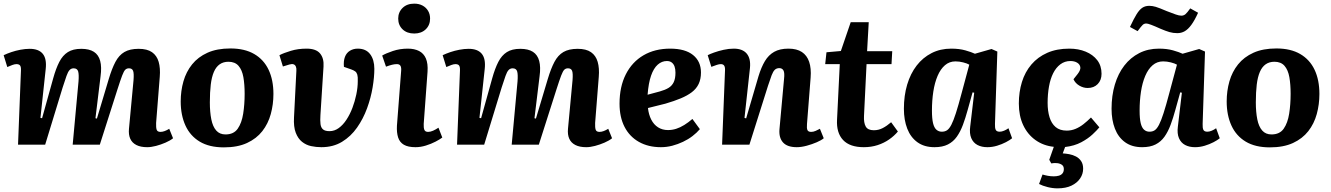

<svg xmlns="http://www.w3.org/2000/svg" viewBox="-20 -794 7304 1054"><path d="M411 -347Q414 -385 409 -402Q404 -419 384 -419Q371 -419 362 -409.5Q353 -400 345 -377Q337 -354 324 -314L228 0H79L95 -406Q96 -426 90.5 -434Q85 -442 70 -442Q61 -442 48.5 -437.5Q36 -433 20 -426L0 -491Q19 -500 42.5 -508Q66 -516 92.5 -521Q119 -526 143 -526Q192 -526 214.5 -499Q237 -472 231 -416L202 -147L211 -145L272 -364Q287 -418 305.5 -454Q324 -490 352.5 -508Q381 -526 426 -526Q470 -526 495.5 -509.5Q521 -493 530 -459.5Q539 -426 532 -375L504 -145L512 -143L577 -360Q594 -417 613.5 -454Q633 -491 663 -508.5Q693 -526 741 -526Q788 -526 814.5 -507.5Q841 -489 851 -454.5Q861 -420 857 -372L837 -119Q836 -94 840 -82Q844 -70 861 -70Q872 -70 884 -74.5Q896 -79 909 -87L930 -35Q914 -22 888.5 -11Q863 0 836.5 7Q810 14 788 14Q752 14 728.5 2Q705 -10 695 -32.5Q685 -55 688 -87L713 -354Q716 -392 710.5 -405.5Q705 -419 688 -419Q676 -419 668 -411.5Q660 -404 650.5 -379Q641 -354 625 -304L528 0H379Z M1209 15Q1129 15 1076.5 -16.5Q1024 -48 998 -105Q972 -162 972 -237Q972 -295 987 -347.5Q1002 -400 1034.5 -440.5Q1067 -481 1119 -504.5Q1171 -528 1245 -528Q1323 -528 1375.5 -497.5Q1428 -467 1454.5 -411Q1481 -355 1481 -278Q1481 -221 1466.5 -168Q1452 -115 1420 -74Q1388 -33 1336 -9Q1284 15 1209 15ZM1218 -56Q1263 -56 1285 -87.5Q1307 -119 1315 -170Q1323 -221 1323 -279Q1323 -331 1316 -370.5Q1309 -410 1289.5 -432.5Q1270 -455 1234 -455Q1206 -455 1186 -441Q1166 -427 1154 -399Q1142 -371 1137 -329.5Q1132 -288 1132 -232Q1132 -179 1140 -139Q1148 -99 1167 -77.5Q1186 -56 1218 -56Z M1944 -527Q1989 -527 2012 -496.5Q2035 -466 2035 -416Q2035 -371 2025.5 -314Q2016 -257 1995 -199.5Q1974 -142 1940 -93.5Q1906 -45 1857.5 -15.5Q1809 14 1744 14Q1715 14 1687.5 8Q1660 2 1638 -15.5Q1616 -33 1603.5 -65.5Q1591 -98 1594 -150L1607 -406Q1608 -420 1604 -429Q1600 -438 1591.5 -441Q1583 -444 1569 -440L1533 -429L1514 -491Q1537 -503 1576.5 -515Q1616 -527 1663 -527Q1715 -527 1737 -500.5Q1759 -474 1756 -429L1739 -162Q1737 -132 1739.5 -112.5Q1742 -93 1753.5 -83.5Q1765 -74 1789 -74Q1816 -74 1839.5 -91Q1863 -108 1882 -137Q1901 -166 1914.5 -201.5Q1928 -237 1936 -275.5Q1944 -314 1944 -348Q1945 -372 1941.5 -384Q1938 -396 1930 -402Q1922 -408 1908 -413L1868 -427Q1865 -459 1873.5 -481.5Q1882 -504 1901 -515.5Q1920 -527 1944 -527Z M2182 -403Q2184 -423 2178.5 -432.5Q2173 -442 2159 -442Q2146 -442 2132 -438.5Q2118 -435 2099 -428L2078 -489Q2098 -501 2136.5 -514Q2175 -527 2219 -527Q2255 -527 2280.5 -514Q2306 -501 2318 -473Q2330 -445 2327 -400L2306 -114Q2305 -93 2309.5 -81.5Q2314 -70 2330 -70Q2343 -70 2357.5 -76.5Q2372 -83 2387 -93L2408 -39Q2395 -29 2371 -16.5Q2347 -4 2318 5Q2289 14 2261 14Q2220 14 2197 0.5Q2174 -13 2165.5 -39.5Q2157 -66 2159 -104ZM2166 -692Q2166 -727 2190 -750.5Q2214 -774 2254 -774Q2280 -774 2299.5 -763.5Q2319 -753 2330 -734.5Q2341 -716 2341 -692Q2341 -656 2317 -633Q2293 -610 2254 -610Q2214 -610 2190 -633Q2166 -656 2166 -692Z M2821 -347Q2824 -385 2819 -402Q2814 -419 2794 -419Q2781 -419 2772 -409.5Q2763 -400 2755 -377Q2747 -354 2734 -314L2638 0H2489L2505 -406Q2506 -426 2500.5 -434Q2495 -442 2480 -442Q2471 -442 2458.5 -437.5Q2446 -433 2430 -426L2410 -491Q2429 -500 2452.5 -508Q2476 -516 2502.5 -521Q2529 -526 2553 -526Q2602 -526 2624.5 -499Q2647 -472 2641 -416L2612 -147L2621 -145L2682 -364Q2697 -418 2715.5 -454Q2734 -490 2762.5 -508Q2791 -526 2836 -526Q2880 -526 2905.5 -509.5Q2931 -493 2940 -459.5Q2949 -426 2942 -375L2914 -145L2922 -143L2987 -360Q3004 -417 3023.5 -454Q3043 -491 3073 -508.5Q3103 -526 3151 -526Q3198 -526 3224.5 -507.5Q3251 -489 3261 -454.5Q3271 -420 3267 -372L3247 -119Q3246 -94 3250 -82Q3254 -70 3271 -70Q3282 -70 3294 -74.5Q3306 -79 3319 -87L3340 -35Q3324 -22 3298.5 -11Q3273 0 3246.5 7Q3220 14 3198 14Q3162 14 3138.5 2Q3115 -10 3105 -32.5Q3095 -55 3098 -87L3123 -354Q3126 -392 3120.5 -405.5Q3115 -419 3098 -419Q3086 -419 3078 -411.5Q3070 -404 3060.5 -379Q3051 -354 3035 -304L2938 0H2789Z M3659 -527Q3741 -527 3784.5 -492Q3828 -457 3828 -396Q3828 -360 3815.5 -333.5Q3803 -307 3778 -288Q3753 -269 3717 -254Q3681 -239 3633 -225L3537 -201Q3541 -165 3555 -137.5Q3569 -110 3592.5 -95Q3616 -80 3647 -80Q3670 -80 3692 -87Q3714 -94 3736.5 -108Q3759 -122 3781 -141L3822 -85Q3805 -65 3781.5 -47Q3758 -29 3729.5 -15.5Q3701 -2 3670.5 6Q3640 14 3608 14Q3539 14 3487.5 -15Q3436 -44 3408.5 -97.5Q3381 -151 3381 -225Q3381 -318 3415.5 -386Q3450 -454 3512.5 -490.5Q3575 -527 3659 -527ZM3688 -395Q3688 -415 3683 -429Q3678 -443 3667.5 -451Q3657 -459 3641 -459Q3613 -459 3590.5 -439Q3568 -419 3554 -378.5Q3540 -338 3535 -274L3602 -292Q3631 -300 3650 -311.5Q3669 -323 3678.5 -343Q3688 -363 3688 -395Z M4502 -35Q4489 -24 4463.5 -13Q4438 -2 4408.5 6Q4379 14 4354 14Q4302 14 4278.5 -12Q4255 -38 4259 -85L4284 -360Q4288 -394 4281 -407Q4274 -420 4258 -420Q4243 -420 4233.5 -411Q4224 -402 4216 -381Q4208 -360 4196 -323L4094 0H3944L3960 -407Q3961 -425 3955.5 -433.5Q3950 -442 3937 -442Q3928 -442 3915.5 -438Q3903 -434 3885 -427L3865 -491Q3876 -497 3899.5 -505.5Q3923 -514 3952 -520.5Q3981 -527 4008 -527Q4056 -527 4079 -500Q4102 -473 4097 -421L4067 -147L4076 -144L4144 -376Q4159 -425 4179 -458.5Q4199 -492 4230 -509.5Q4261 -527 4308 -527Q4354 -527 4382 -508.5Q4410 -490 4422 -454.5Q4434 -419 4430 -368L4410 -113Q4408 -90 4412.5 -80Q4417 -70 4433 -70Q4445 -70 4457.5 -75.5Q4470 -81 4481 -87Z M4517 -507 4596 -514 4650 -672H4749L4740 -513H4878L4874 -442H4737L4723 -158Q4721 -120 4732.5 -99.5Q4744 -79 4777 -79Q4803 -79 4826 -91Q4849 -103 4872 -123L4909 -72Q4889 -48 4861 -28.5Q4833 -9 4798 2.5Q4763 14 4722 14Q4645 14 4608 -25.5Q4571 -65 4575 -137L4590 -442H4510Z M5442 -114Q5441 -92 5446 -81.5Q5451 -71 5468 -71Q5479 -71 5492 -76.5Q5505 -82 5516 -90L5536 -35Q5524 -25 5502 -13.5Q5480 -2 5453.5 6Q5427 14 5400 14Q5369 14 5346 2Q5323 -10 5312 -35.5Q5301 -61 5306 -99L5328 -285L5319 -287L5292 -190Q5280 -146 5266 -108.5Q5252 -71 5232.5 -43.5Q5213 -16 5183.5 -1Q5154 14 5110 14Q5054 14 5016.5 -13Q4979 -40 4960.5 -87.5Q4942 -135 4942 -197Q4942 -269 4960 -329.5Q4978 -390 5012 -434Q5046 -478 5094 -502.5Q5142 -527 5202 -527Q5246 -527 5279.5 -517.5Q5313 -508 5332 -499L5423 -525L5455 -511ZM5150 -71Q5167 -71 5179 -79Q5191 -87 5202.5 -109Q5214 -131 5227.5 -173Q5241 -215 5259 -283L5301 -439Q5289 -446 5267.5 -451.5Q5246 -457 5225 -457Q5192 -457 5167.5 -436Q5143 -415 5127 -377.5Q5111 -340 5103.5 -291Q5096 -242 5096 -187Q5096 -143 5102 -118Q5108 -93 5120.5 -82Q5133 -71 5150 -71Z M5785 240Q5759 240 5731 233Q5703 226 5684 216L5703 164Q5716 168 5732 171Q5748 174 5765 174Q5780 174 5792.5 170.5Q5805 167 5812.5 158Q5820 149 5820 134Q5820 118 5809 110.5Q5798 103 5782.5 101.5Q5767 100 5751 103L5740 83L5765 12Q5708 6 5664.5 -25Q5621 -56 5597 -107Q5573 -158 5573 -226Q5573 -289 5590 -344Q5607 -399 5642 -440Q5677 -481 5729 -504Q5781 -527 5850 -527Q5900 -527 5940 -510.5Q5980 -494 6003.5 -463.5Q6027 -433 6027 -389Q6027 -354 6006 -332.5Q5985 -311 5951 -311Q5927 -311 5905 -324Q5883 -337 5873 -359L5896 -388Q5913 -410 5910.5 -425.5Q5908 -441 5893 -450Q5878 -459 5856 -459Q5825 -459 5801 -441Q5777 -423 5761.5 -392Q5746 -361 5738.5 -319Q5731 -277 5731 -229Q5731 -185 5741.5 -150.5Q5752 -116 5775 -96.5Q5798 -77 5836 -77Q5861 -77 5884 -86.5Q5907 -96 5928 -112.5Q5949 -129 5969 -149L6015 -95Q6003 -80 5978 -56.5Q5953 -33 5915.5 -13Q5878 7 5827 13L5814 48Q5831 49 5850 52.5Q5869 56 5886.5 65Q5904 74 5915 90.5Q5926 107 5926 132Q5926 161 5909.5 185.5Q5893 210 5862 225Q5831 240 5785 240Z M6582 -114Q6581 -92 6586 -81.5Q6591 -71 6608 -71Q6619 -71 6632 -76.5Q6645 -82 6656 -90L6676 -35Q6664 -25 6642 -13.5Q6620 -2 6593.5 6Q6567 14 6540 14Q6509 14 6486 2Q6463 -10 6452 -35.5Q6441 -61 6446 -99L6468 -285L6459 -287L6432 -190Q6420 -146 6406 -108.5Q6392 -71 6372.5 -43.5Q6353 -16 6323.5 -1Q6294 14 6250 14Q6194 14 6156.5 -13Q6119 -40 6100.5 -87.5Q6082 -135 6082 -197Q6082 -269 6100 -329.5Q6118 -390 6152 -434Q6186 -478 6234 -502.5Q6282 -527 6342 -527Q6386 -527 6419.5 -517.5Q6453 -508 6472 -499L6563 -525L6595 -511ZM6290 -71Q6307 -71 6319 -79Q6331 -87 6342.5 -109Q6354 -131 6367.5 -173Q6381 -215 6399 -283L6441 -439Q6429 -446 6407.5 -451.5Q6386 -457 6365 -457Q6332 -457 6307.5 -436Q6283 -415 6267 -377.5Q6251 -340 6243.5 -291Q6236 -242 6236 -187Q6236 -143 6242 -118Q6248 -93 6260.5 -82Q6273 -71 6290 -71ZM6443 -612Q6420 -612 6399.5 -618Q6379 -624 6351 -636Q6318 -651 6299 -658Q6280 -665 6273 -665Q6261 -665 6253 -657.5Q6245 -650 6225 -623L6183 -646Q6204 -691 6219.5 -716Q6235 -741 6251 -751.5Q6267 -762 6289 -762Q6306 -762 6324.5 -756.5Q6343 -751 6385 -733Q6416 -721 6434.5 -714.5Q6453 -708 6465 -708Q6478 -708 6487.5 -716Q6497 -724 6514 -748L6557 -724Q6538 -682 6520 -657.5Q6502 -633 6483.5 -622.5Q6465 -612 6443 -612Z M6951 15Q6871 15 6818.5 -16.5Q6766 -48 6740 -105Q6714 -162 6714 -237Q6714 -295 6729 -347.5Q6744 -400 6776.5 -440.5Q6809 -481 6861 -504.5Q6913 -528 6987 -528Q7065 -528 7117.5 -497.5Q7170 -467 7196.5 -411Q7223 -355 7223 -278Q7223 -221 7208.5 -168Q7194 -115 7162 -74Q7130 -33 7078 -9Q7026 15 6951 15ZM6960 -56Q7005 -56 7027 -87.5Q7049 -119 7057 -170Q7065 -221 7065 -279Q7065 -331 7058 -370.5Q7051 -410 7031.5 -432.5Q7012 -455 6976 -455Q6948 -455 6928 -441Q6908 -427 6896 -399Q6884 -371 6879 -329.5Q6874 -288 6874 -232Q6874 -179 6882 -139Q6890 -99 6909 -77.5Q6928 -56 6960 -56Z"/></svg>

Font: Literata 18pt
Style: Bold Italic
Weight: 700
Italic angle: -2°
Designer: Latin by Veronika Burian and Jose Scaglione. Greek by Irene Vlachou. Cyrillic by Vera Evstafieva
Foundry: TypeTogether
Version: Version 3.103;gftools[0.9.29]